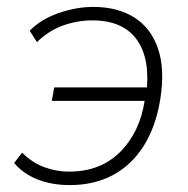

<svg xmlns="http://www.w3.org/2000/svg" viewBox="-20 -528 543 556"><path d="M182 8Q130 8 88.5 -8.5Q47 -25 21 -56L44 -86Q73 -57 108 -44Q143 -31 180 -31Q271 -31 328 -88Q385 -145 399 -237L409 -236H130L137 -275H417L403 -251Q417 -355 377 -412Q337 -469 247 -469Q205 -469 163.5 -454.5Q122 -440 87 -406L66 -439Q98 -472 149.5 -490Q201 -508 250 -508Q321 -508 369.5 -477Q418 -446 438 -386Q458 -326 444 -240Q431 -160 395.5 -104.5Q360 -49 306 -20.5Q252 8 182 8Z"/></svg>

Font: Mulish ExtraLight
Style: Italic
Weight: 200
Italic angle: -9°
Designer: Vernon Adams
Foundry: Vernon Adams
Version: Version 3.603